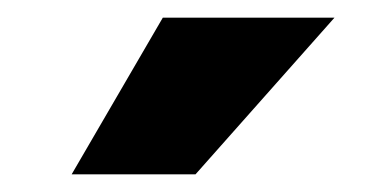

<svg xmlns="http://www.w3.org/2000/svg" viewBox="-20 -787 434 217"><path d="M164 -767H358L201 -590H61Z"/></svg>

Font: Mplus 1p ExtraBold
Style: Regular
Weight: 800
Version: Version 1.061